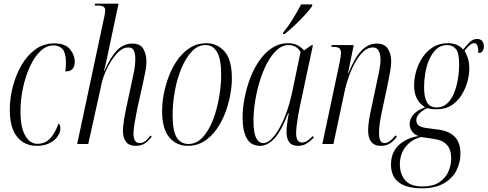

<svg xmlns="http://www.w3.org/2000/svg" viewBox="-20 -780 2641 1040"><path d="M179 10Q113 10 73 -38.5Q33 -87 33 -187Q33 -246 49 -309Q65 -372 95.5 -425.5Q126 -479 171 -512Q216 -545 275 -545Q333 -545 359 -513.5Q385 -482 385 -444Q385 -421 373 -407Q361 -393 334 -393Q338 -423 337 -451Q335 -497 317.5 -515.5Q300 -534 270 -534Q231 -534 198.5 -502.5Q166 -471 142 -419Q118 -367 104.5 -303.5Q91 -240 91 -177Q91 -90 116.5 -45.5Q142 -1 183 -1Q224 -1 251 -29.5Q278 -58 297 -111Q301 -109 304 -102.5Q307 -96 307 -84Q307 -63 292 -41Q277 -19 248 -4.5Q219 10 179 10Z M714 10Q680 10 663 -11.5Q646 -33 646 -70Q646 -94 651.5 -129Q657 -164 665 -201L694 -336Q701 -367 707 -398.5Q713 -430 713 -459Q713 -488 705.5 -505.5Q698 -523 675 -523Q649 -523 626 -502.5Q603 -482 583.5 -451.5Q564 -421 551 -390Q538 -359 533 -339L458 0H398L545 -690Q547 -701 548.5 -709Q550 -717 550 -723Q550 -738 540 -744Q530 -750 506 -750H493L495 -760H622L569 -510Q567 -501 562.5 -479Q558 -457 552.5 -433.5Q547 -410 543 -395H545Q579 -472 614.5 -508Q650 -544 697 -544Q740 -544 756.5 -515Q773 -486 773 -448Q773 -418 766 -386Q759 -354 754 -328L723 -189Q715 -149 709 -113Q703 -77 703 -55Q703 -32 711 -18.5Q719 -5 737 -5Q752 -5 766.5 -15.5Q781 -26 795 -46L802 -39Q785 -18 766 -4Q747 10 714 10Z M998 10Q935 10 896.5 -36.5Q858 -83 858 -179Q858 -223 867.5 -272.5Q877 -322 896 -370.5Q915 -419 943.5 -458.5Q972 -498 1010.5 -522Q1049 -546 1097 -546Q1156 -546 1196 -501.5Q1236 -457 1236 -355Q1236 -312 1226.5 -262.5Q1217 -213 1198.5 -165Q1180 -117 1151.5 -77.5Q1123 -38 1084.5 -14Q1046 10 998 10ZM1001 0Q1044 0 1077 -35.5Q1110 -71 1132.5 -128Q1155 -185 1166.5 -251Q1178 -317 1178 -377Q1178 -459 1156 -497.5Q1134 -536 1093 -536Q1052 -536 1019 -501Q986 -466 962.5 -409.5Q939 -353 927 -286.5Q915 -220 915 -156Q915 -70 937.5 -35Q960 0 1001 0Z M1389 10Q1339 10 1316.5 -31Q1294 -72 1294 -143Q1294 -192 1304.5 -247.5Q1315 -303 1335 -356Q1355 -409 1385 -452Q1415 -495 1454 -520.5Q1493 -546 1540 -546Q1572 -546 1593 -534Q1614 -522 1627 -507L1667 -535H1675L1603 -197Q1599 -178 1594.5 -152Q1590 -126 1587 -100.5Q1584 -75 1584 -58Q1584 -8 1616 -8Q1630 -8 1644 -17Q1658 -26 1674 -43L1680 -35Q1663 -17 1642.5 -3.5Q1622 10 1593 10Q1561 10 1546.5 -10Q1532 -30 1532 -65Q1532 -89 1536 -115Q1540 -141 1544 -167H1541Q1504 -70 1466.5 -30Q1429 10 1389 10ZM1406 -5Q1429 -5 1452 -28.5Q1475 -52 1496.5 -91.5Q1518 -131 1535 -180.5Q1552 -230 1563 -283L1608 -499Q1598 -517 1580.5 -526.5Q1563 -536 1544 -536Q1509 -536 1479.5 -509Q1450 -482 1426.5 -437.5Q1403 -393 1386.5 -338.5Q1370 -284 1361.5 -229Q1353 -174 1353 -127Q1353 -62 1367 -33.5Q1381 -5 1406 -5ZM1514 -604Q1540 -635 1565 -675.5Q1590 -716 1611 -756H1671V-747Q1657 -727 1632 -699.5Q1607 -672 1577.5 -644Q1548 -616 1522 -596H1513Z M2044 10Q2008 10 1991 -11.5Q1974 -33 1974 -73Q1974 -98 1979 -130Q1984 -162 1993 -201L2023 -343Q2027 -361 2034 -395.5Q2041 -430 2041 -457Q2041 -471 2038 -486Q2035 -501 2026 -512Q2017 -523 1999 -523Q1974 -523 1951 -503Q1928 -483 1908 -449Q1888 -415 1872.5 -373.5Q1857 -332 1848 -291L1786 0H1726L1820 -443Q1823 -459 1825 -471Q1827 -483 1827 -491Q1827 -509 1819 -517.5Q1811 -526 1785 -526H1775L1776 -536H1896L1865 -383H1867Q1902 -470 1939 -507Q1976 -544 2021 -544Q2064 -544 2081.5 -515Q2099 -486 2099 -449Q2099 -424 2093 -391Q2087 -358 2080 -323L2049 -178Q2042 -145 2037.5 -114.5Q2033 -84 2033 -58Q2033 -5 2063 -5Q2089 -5 2123 -47L2130 -39Q2109 -13 2089.5 -1.5Q2070 10 2044 10Z M2265 240Q2183 240 2140.5 208Q2098 176 2098 112Q2098 45 2140 6Q2182 -33 2247 -43Q2221 -53 2210 -70.5Q2199 -88 2199 -108Q2199 -133 2216.5 -156.5Q2234 -180 2283 -199Q2255 -215 2239 -244.5Q2223 -274 2223 -318Q2223 -354 2234 -393.5Q2245 -433 2267.5 -467.5Q2290 -502 2324.5 -524Q2359 -546 2406 -546Q2459 -546 2489 -512Q2507 -535 2524.5 -552Q2542 -569 2564 -569Q2583 -569 2592 -557.5Q2601 -546 2601 -530Q2601 -515 2594.5 -504Q2588 -493 2571 -493Q2571 -522 2565.5 -534Q2560 -546 2548 -546Q2536 -546 2523.5 -535Q2511 -524 2496 -505Q2504 -493 2513 -468.5Q2522 -444 2522 -407Q2522 -376 2512 -338.5Q2502 -301 2481 -266.5Q2460 -232 2426.5 -210Q2393 -188 2344 -188Q2325 -188 2312 -190.5Q2299 -193 2293 -194Q2235 -165 2235 -129Q2235 -108 2250.5 -98.5Q2266 -89 2294 -86L2354 -78Q2412 -71 2443 -39.5Q2474 -8 2474 52Q2474 101 2452 144Q2430 187 2383.5 213.5Q2337 240 2265 240ZM2345 -198Q2378 -198 2401 -218.5Q2424 -239 2438.5 -273.5Q2453 -308 2460 -350Q2467 -392 2467 -434Q2467 -493 2449.5 -514.5Q2432 -536 2402 -536Q2368 -536 2344 -514Q2320 -492 2305 -457.5Q2290 -423 2283.5 -383Q2277 -343 2277 -308Q2277 -253 2293 -225.5Q2309 -198 2345 -198ZM2270 230Q2325 230 2359 207.5Q2393 185 2408.5 150Q2424 115 2424 78Q2424 30 2400.5 4.5Q2377 -21 2334 -27L2260 -38Q2205 -22 2175.5 17Q2146 56 2146 111Q2146 162 2174.5 196Q2203 230 2270 230Z"/></svg>

Font: Noto Serif Display ExtraCondensed Light
Style: Italic
Weight: 300
Width: 2
Italic angle: -12°
Designer: Monotype Design Team
Foundry: Monotype Imaging Inc.
Version: Version 2.009